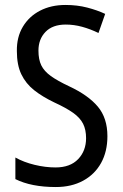

<svg xmlns="http://www.w3.org/2000/svg" viewBox="-20 -744 494 774"><path d="M413 -195Q413 -133 387.5 -87Q362 -41 315 -15.5Q268 10 205 10Q106 10 42 -22V-109Q76 -90 119.5 -79.5Q163 -69 204 -69Q263 -69 295 -102.5Q327 -136 327 -187Q327 -221 315 -245Q303 -269 275 -289Q247 -309 199 -331Q151 -354 117.5 -380.5Q84 -407 66 -444.5Q48 -482 48 -538Q47 -594 72 -636Q97 -678 141.5 -701Q186 -724 244 -724Q291 -724 331.5 -713.5Q372 -703 404 -688L377 -611Q344 -627 311 -636Q278 -645 245 -645Q192 -645 163.5 -615.5Q135 -586 135 -540Q135 -504 146.5 -480.5Q158 -457 185 -437.5Q212 -418 259 -396Q336 -360 374.5 -314Q413 -268 413 -195Z"/></svg>

Font: Noto Sans Myanmar Condensed
Style: Regular
Weight: 400
Width: 3
Designer: Monotype Design Team
Foundry: Monotype Imaging Inc.
Version: Version 2.107; ttfautohint (v1.8.4.7-5d5b)